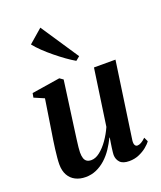

<svg xmlns="http://www.w3.org/2000/svg" viewBox="-152 -920 864 1028"><g transform="rotate(-20 280.5 -406.5)"><path d="M157.5 11Q125 11 100 -1.8Q75 -14.5 61 -39.5Q47 -64.5 47 -101Q47 -116 49 -138.5Q51 -161 54.2 -186.2Q57.5 -211.5 61 -235.2Q64.5 -259 67.5 -276.5L96 -460L39 -484.5L43.5 -509L204.5 -534.5L224.5 -520.5L192 -283Q189.5 -263.5 186.2 -240.2Q183 -217 180 -194.2Q177 -171.5 175 -152.8Q173 -134 173 -123.5Q173 -102.5 177.5 -89.5Q182 -76.5 191.8 -70.2Q201.5 -64 217 -64Q241 -64 266.2 -83.8Q291.5 -103.5 314 -135.5Q336.5 -167.5 352.5 -203.5L399 -525.5H521.5L458.5 -88Q456.5 -70.5 461.2 -61.8Q466 -53 475.5 -53Q485 -53 497 -59.5Q509 -66 523 -80L534.5 -56Q525 -42 506.2 -26.8Q487.5 -11.5 462 -0.5Q436.5 10.5 406.5 10.5Q370 10.5 354 -6.5Q338 -23.5 337.5 -49Q337.5 -53 338.5 -63.8Q339.5 -74.5 341.5 -88.5Q343.5 -102.5 345.8 -117.2Q348 -132 350 -143.5L348 -144Q333.5 -114 314.8 -86Q296 -58 272 -36.2Q248 -14.5 219.5 -1.8Q191 11 157.5 11ZM322.5 -591Q300.5 -603.5 273.2 -623Q246 -642.5 217.8 -665.5Q189.5 -688.5 165 -712Q140.5 -735.5 124 -756.5L202 -824L345 -609.5Z"/></g></svg>

Font: Merriweather 96pt SemiBold
Style: Italic
Weight: 600
Italic angle: -7.8°
Version: Version 2.101